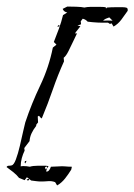

<svg xmlns="http://www.w3.org/2000/svg" viewBox="-23 -503 409 585"><path d="M151 62 145 52Q135 48 123.5 49Q112 50 102 50Q95 50 87.5 49Q80 48 72 47L59 37L52 46L35 39Q28 30 17.5 21.5Q7 13 -3 6Q-1 2 3.5 2Q8 2 12 1Q19 0 25.5 -17.5Q32 -35 37.5 -58.5Q43 -82 47.5 -102.5Q52 -123 54 -130Q73 -187 99.5 -242.5Q126 -298 138 -358L149 -367L141 -375Q149 -395 156.5 -415.5Q164 -436 169 -457L182 -465Q171 -467 168 -476L182 -483Q191 -483 208.5 -482.5Q226 -482 234 -480Q243 -482 251.5 -482Q260 -482 269 -482Q277 -482 284.5 -482Q292 -482 299 -481L300 -477L303 -480Q315 -481 327 -481Q339 -481 351 -481Q358 -481 362.5 -479.5Q367 -478 366 -470Q357 -457 347 -443.5Q337 -430 323 -422L317 -432L312 -430L306 -434Q275 -433 244 -437Q238 -444 229 -446L223 -438L224 -429L213 -425L222 -423Q219 -419 215 -414Q211 -409 207 -404V-400L212 -402Q208 -394 200.5 -378Q193 -362 185.5 -347Q178 -332 171 -327L172 -316Q153 -274 138 -230.5Q123 -187 105 -144L103 -142L96 -150H95L92 -148L93 -130L88 -124L87 -119Q79 -109 73.5 -97.5Q68 -86 67 -73L51 -52L52 -44Q47 -34 43.5 -21.5Q40 -9 40 4Q43 3 48 3Q53 3 58 3.5Q63 4 68 5Q77 2 92 2Q107 2 117 2Q119 2 121 2.5Q123 3 125 4Q118 11 118 20Q124 20 127.5 14.5Q131 9 132 5L156 4Q166 3 176 4Q186 5 196 5L194 14Q186 27 175.5 40.5Q165 54 151 62ZM291 -440Q306 -441 320 -440L310 -450Q304 -448 299.5 -446Q295 -444 291 -440ZM152 -421 154 -426H158V-423ZM54 -5 52 -8 53 -12 58 -13ZM116 13 121 9 119 4 114 7ZM61 47 58 44 64 42 66 43 65 46Z"/></svg>

Font: Kolker Brush
Style: Regular
Weight: 400
Designer: Robert E. Leuschke
Foundry: Robert E. Leuschke
Version: Version 1.010; ttfautohint (v1.8.3)